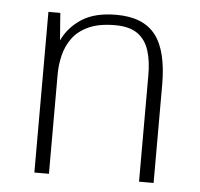

<svg xmlns="http://www.w3.org/2000/svg" viewBox="-44 -583 656 629"><g transform="rotate(5 284.0 -269.0)"><path d="M91.3 0V-528.3H130.4L137.2 -438.5Q158.2 -482.9 200.9 -510.5Q243.7 -538.1 314.5 -538.1Q402.8 -538.1 443.1 -486.3Q483.4 -434.6 483.4 -322.8V0H435.5V-347.2Q436 -395 425 -430.2Q414.1 -465.3 387.5 -484.6Q360.8 -503.9 313 -503.9Q260.3 -503.9 226.1 -488.3Q191.9 -472.7 173.1 -446.8Q154.3 -420.9 146.7 -389.6Q139.2 -358.4 139.2 -327.1V0Z"/></g></svg>

Font: Comme Thin
Style: Regular
Weight: 250
Version: Version 1.000;gftools[0.9.27]